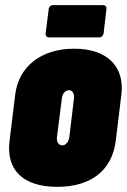

<svg xmlns="http://www.w3.org/2000/svg" viewBox="-20 -717 493 745"><path d="M170 -572H365C374 -572 380 -578 382 -587L393 -682C394 -691 389 -697 380 -697H185C177 -697 170 -691 169 -682L157 -587C156 -578 161 -572 170 -572ZM202 8C334 8 415 -57 429 -170L451 -350C464 -456 399 -528 268 -528C136 -528 52 -456 39 -350L17 -170C3 -57 70 8 202 8ZM222 -153C207 -153 199 -166 201 -185L220 -335C222 -354 233 -367 248 -367C261 -367 269 -354 267 -335L249 -185C246 -166 235 -153 222 -153Z"/></svg>

Font: Barlow Condensed Black
Style: Italic
Weight: 900
Width: 3
Italic angle: -7°
Designer: Jeremy Tribby
Foundry: Tribby Type
Version: Version 1.422;hotconv 1.0.109;makeotfexe 2.5.65596